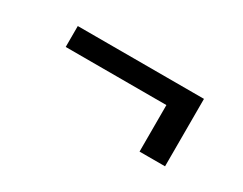

<svg xmlns="http://www.w3.org/2000/svg" viewBox="-44 -606 805 637"><g transform="rotate(30 359.0 -287.0)"><path d="M600.6 -416V-157.7H502.9V-335.9H117.2V-416Z"/></g></svg>

Font: Merriweather Sans
Style: Regular
Weight: 400
Designer: Eben Sorkin
Foundry: Eben Sorkin
Version: Version 1.006; ttfautohint (v1.4.1) -l 6 -r 50 -G 0 -x 11 -H